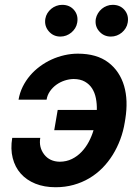

<svg xmlns="http://www.w3.org/2000/svg" viewBox="-20 -780 590 810"><path d="M31.6 -198.5H149.9Q143.1 -158.7 166.5 -128.2Q189.6 -98.4 232.2 -97.7Q260.7 -98 283.6 -109.4Q306.5 -120.7 324.2 -139.4Q342 -158 354.6 -181.8Q367.2 -205.6 374.6 -230.8H208.8L223.4 -316.1H388.5Q389.2 -341.6 384.6 -365.2Q380 -388.8 368.6 -406.8Q357.2 -424.7 338.2 -435.5Q319.2 -446.4 290.8 -446.7Q271.7 -446.4 252.7 -440.2Q233.7 -433.9 217.9 -422.6Q202.1 -411.2 190.9 -395.2Q179.7 -379.3 176.5 -359.4H58.2Q63.2 -388.5 75.8 -414.1Q88.4 -439.6 106.7 -461.1Q125 -482.6 148.3 -499.8Q171.5 -517 197.6 -528.9Q223.7 -540.8 252 -547.2Q280.2 -553.6 308.2 -553.6Q388.1 -553.6 436.8 -516.7Q461.3 -498.2 478 -473Q494.7 -447.8 503.6 -417.4Q512.4 -387.1 513.7 -352.3Q514.9 -317.5 508.9 -279.5L506.4 -264.2Q500.4 -226.6 487.4 -191.8Q474.4 -157 455.4 -126.4Q436.4 -95.9 411.6 -70.8Q386.7 -45.8 356.4 -27.9Q326 -9.9 290.3 0Q254.6 9.9 214.5 9.9Q166.9 9.9 129.4 -5.1Q92 -20.2 67.6 -47.6Q43.3 -74.9 33.6 -113.3Q23.8 -151.6 31.6 -198.5ZM171.2 -700.6Q173.3 -713.4 179.9 -724.1Q186.4 -734.7 196 -742.7Q205.6 -750.7 217.5 -755.1Q229.4 -759.6 242.2 -759.6Q273.8 -759.6 292.3 -737.9Q311.1 -715.9 305.8 -684.7Q303.6 -671.9 297.1 -661.2Q290.5 -650.6 280.9 -642.6Q271.3 -634.6 259.4 -630.1Q247.5 -625.7 234.7 -625.7Q204.9 -625.7 185.7 -648.1Q166.5 -670.5 171.2 -700.6ZM384.2 -700.6Q386.7 -713.1 393.3 -723.9Q399.9 -734.7 409.4 -742.7Q419 -750.7 430.8 -755.1Q442.5 -759.6 455.3 -759.6Q486.9 -759.6 505.3 -737.9Q524.1 -715.9 518.8 -684.7Q516.7 -671.9 510.1 -661.2Q503.6 -650.6 494 -642.6Q484.4 -634.6 472.5 -630.1Q460.6 -625.7 447.8 -625.7Q417.6 -625.7 398.4 -648.1Q379.3 -669.7 384.2 -700.6Z"/></svg>

Font: Inter P Semi Bold
Style: Italic
Weight: 600
Italic angle: 9.39999°
Designer: Rasmus Andersson
Foundry: rsms
Version: Version 3.018;git-588b23468